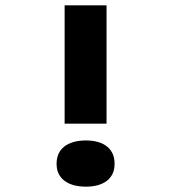

<svg xmlns="http://www.w3.org/2000/svg" viewBox="-20 -690 640 719"><path d="M192 -78V-75C192 -24 231 9 302 9C371 9 409 -24 409 -75V-78C409 -131 371 -164 302 -164C231 -164 192 -131 192 -78ZM222 -227H379V-670H222Z"/></svg>

Font: LT Wave Mono Black
Style: Regular
Weight: 900
Designer: Daniel Lyons
Version: Version 2.5 (Glyphs App)